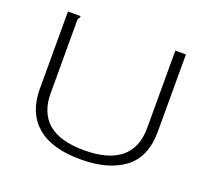

<svg xmlns="http://www.w3.org/2000/svg" viewBox="-111 -758 973 904"><g transform="rotate(20 375.0 -306.0)"><path d="M377 11Q230 11 156.5 -53Q83 -117 83 -235V-623H146V-616Q140 -611 138.5 -604Q137 -597 138 -580V-234Q138 -136 197 -85.5Q256 -35 378 -35Q497 -35 559 -85Q621 -135 621 -237V-623H674V-238Q674 -108 594 -48.5Q514 11 377 11Z"/></g></svg>

Font: Inconsolata ExtraExpanded Light
Style: Regular
Weight: 300
Width: 8
Monospace: yes
Designer: Raph Levien, Cyreal, Brenton Simpson
Foundry: Raph Levien, Cyreal, Google
Version: Version 3.001; ttfautohint (v1.8.2.53-6de2)